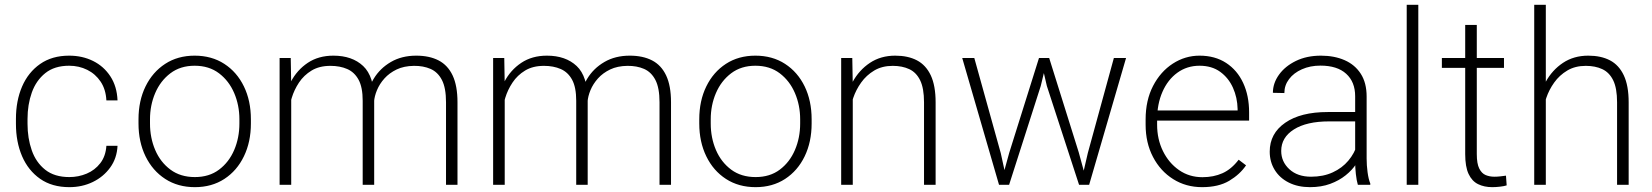

<svg xmlns="http://www.w3.org/2000/svg" viewBox="-20 -770 6882 800"><path d="M269 9.8Q196.8 9.8 147.2 -24.9Q97.7 -59.6 72 -119.1Q46.4 -178.7 46.4 -253.9V-274.4Q46.4 -350.1 72 -409.4Q97.7 -468.8 147.2 -503.4Q196.8 -538.1 268.1 -538.1Q323.2 -538.1 367.9 -515.9Q412.6 -493.7 439.9 -451.9Q467.3 -410.2 469.7 -351.6H423.3Q420.9 -397.5 399.4 -429.7Q377.9 -461.9 343.5 -479Q309.1 -496.1 268.1 -496.1Q207 -496.1 168.7 -465.3Q130.4 -434.6 112.5 -384.3Q94.7 -334 94.7 -274.4V-253.9Q94.7 -194.3 112.3 -143.8Q129.9 -93.3 168.5 -62.7Q207 -32.2 269 -32.2Q307.1 -32.2 341.3 -46.6Q375.5 -61 397.9 -90.1Q420.4 -119.1 423.3 -162.6H469.7Q467.3 -110.8 439.2 -72Q411.1 -33.2 366.7 -11.7Q322.3 9.8 269 9.8Z M557.1 -272.9Q557.1 -350.1 586.4 -409.9Q615.7 -469.7 668.2 -503.9Q720.7 -538.1 791 -538.1Q861.8 -538.1 914.6 -503.9Q967.3 -469.7 996.3 -409.9Q1025.4 -350.1 1025.4 -272.9V-255.4Q1025.4 -178.7 996.3 -118.7Q967.3 -58.6 914.8 -24.4Q862.3 9.8 792 9.8Q721.2 9.8 668.5 -24.4Q615.7 -58.6 586.4 -118.7Q557.1 -178.7 557.1 -255.4ZM605 -255.4Q605 -195.8 626.7 -145Q648.4 -94.2 690.2 -63.2Q731.9 -32.2 792 -32.2Q851.6 -32.2 892.8 -63.2Q934.1 -94.2 955.8 -145Q977.5 -195.8 977.5 -255.4V-272.9Q977.5 -331.5 955.8 -382.3Q934.1 -433.1 892.6 -464.6Q851.1 -496.1 791 -496.1Q731.4 -496.1 689.9 -464.6Q648.4 -433.1 626.7 -382.3Q605 -331.5 605 -272.9Z M1193.4 0H1145V-528.3H1191.4L1193.4 -418ZM1161.1 -320.3Q1166 -379.4 1191.7 -428.7Q1217.3 -478 1262.2 -508.1Q1307.1 -538.1 1369.1 -538.1Q1447.3 -538.1 1493.2 -494.9Q1539.1 -451.7 1539.1 -351.6V0H1491.2V-350.1Q1491.2 -406.2 1474.1 -437.7Q1457 -469.2 1426.8 -482.4Q1396.5 -495.6 1356.9 -495.6Q1310.5 -495.6 1278.3 -476.1Q1246.1 -456.5 1225.8 -426Q1205.6 -395.5 1195.6 -362.1Q1185.5 -328.6 1184.6 -301.3ZM1506.3 -350.6Q1511.2 -399.4 1537.4 -442.4Q1563.5 -485.4 1608.6 -511.7Q1653.8 -538.1 1714.4 -538.1Q1769 -538.1 1807.4 -518.3Q1845.7 -498.5 1866 -455.6Q1886.2 -412.6 1886.2 -343.8V0H1838.4V-343.8Q1838.4 -403.8 1821.3 -436.8Q1804.2 -469.7 1773.9 -482.9Q1743.7 -496.1 1704.6 -495.6Q1663.1 -495.1 1632.6 -480.5Q1602.1 -465.8 1581.8 -443.1Q1561.5 -420.4 1550.8 -394.5Q1540 -368.7 1538.6 -345.7Z M2083 0H2034.7V-528.3H2081.1L2083 -418ZM2050.8 -320.3Q2055.7 -379.4 2081.3 -428.7Q2106.9 -478 2151.9 -508.1Q2196.8 -538.1 2258.8 -538.1Q2336.9 -538.1 2382.8 -494.9Q2428.7 -451.7 2428.7 -351.6V0H2380.9V-350.1Q2380.9 -406.2 2363.8 -437.7Q2346.7 -469.2 2316.4 -482.4Q2286.1 -495.6 2246.6 -495.6Q2200.2 -495.6 2168 -476.1Q2135.7 -456.5 2115.5 -426Q2095.2 -395.5 2085.2 -362.1Q2075.2 -328.6 2074.2 -301.3ZM2396 -350.6Q2400.9 -399.4 2427 -442.4Q2453.1 -485.4 2498.3 -511.7Q2543.5 -538.1 2604 -538.1Q2658.7 -538.1 2697 -518.3Q2735.4 -498.5 2755.6 -455.6Q2775.9 -412.6 2775.9 -343.8V0H2728V-343.8Q2728 -403.8 2710.9 -436.8Q2693.8 -469.7 2663.6 -482.9Q2633.3 -496.1 2594.2 -495.6Q2552.7 -495.1 2522.2 -480.5Q2491.7 -465.8 2471.4 -443.1Q2451.2 -420.4 2440.4 -394.5Q2429.7 -368.7 2428.2 -345.7Z M2893.6 -272.9Q2893.6 -350.1 2922.9 -409.9Q2952.1 -469.7 3004.6 -503.9Q3057.1 -538.1 3127.4 -538.1Q3198.2 -538.1 3251 -503.9Q3303.7 -469.7 3332.8 -409.9Q3361.8 -350.1 3361.8 -272.9V-255.4Q3361.8 -178.7 3332.8 -118.7Q3303.7 -58.6 3251.2 -24.4Q3198.7 9.8 3128.4 9.8Q3057.6 9.8 3004.9 -24.4Q2952.1 -58.6 2922.9 -118.7Q2893.6 -178.7 2893.6 -255.4ZM2941.4 -255.4Q2941.4 -195.8 2963.1 -145Q2984.9 -94.2 3026.6 -63.2Q3068.4 -32.2 3128.4 -32.2Q3188 -32.2 3229.2 -63.2Q3270.5 -94.2 3292.2 -145Q3314 -195.8 3314 -255.4V-272.9Q3314 -331.5 3292.2 -382.3Q3270.5 -433.1 3229 -464.6Q3187.5 -496.1 3127.4 -496.1Q3067.9 -496.1 3026.4 -464.6Q2984.9 -433.1 2963.1 -382.3Q2941.4 -331.5 2941.4 -272.9Z M3533.2 0H3484.9V-528.3H3531.2L3533.2 -415.5ZM3501 -320.3Q3505.9 -379.4 3532.7 -428.7Q3559.6 -478 3604.7 -508.1Q3649.9 -538.1 3710 -538.1Q3763.2 -538.1 3800.5 -518.6Q3837.9 -499 3858.2 -456.1Q3878.4 -413.1 3878.4 -343.3V0H3830.1V-343.8Q3830.1 -402.3 3814 -435.3Q3797.9 -468.3 3768.6 -481.9Q3739.3 -495.6 3699.7 -495.6Q3655.3 -495.6 3622.6 -476.1Q3589.8 -456.5 3568.1 -426Q3546.4 -395.5 3535.2 -362.1Q3523.9 -328.6 3522.9 -301.3Z M4309.1 -528.3H4344.7L4316.4 -411.6L4184.6 0H4148.4L4185.1 -133.3ZM4149.9 -131.8 4178.7 0H4142.6L3989.3 -528.3H4039.6ZM4621.1 -528.3H4671.9L4518.1 0H4481.9L4512.7 -132.8ZM4474.6 -135.7 4511.7 0H4476.1L4341.8 -412.1L4314.9 -528.3H4351.6Z M4988.8 9.8Q4921.4 9.8 4868.2 -23.7Q4814.9 -57.1 4784.2 -116Q4753.4 -174.8 4753.4 -250.5V-272Q4753.4 -352.1 4784.4 -411.9Q4815.4 -471.7 4866.7 -504.9Q4918 -538.1 4978 -538.1Q5042.5 -538.1 5088.9 -507.8Q5135.3 -477.5 5159.9 -424.3Q5184.6 -371.1 5184.6 -301.8V-267.6H4782.7V-309.6H5136.7V-315.9Q5135.7 -363.3 5117.4 -404.3Q5099.1 -445.3 5064.2 -470.7Q5029.3 -496.1 4978 -496.1Q4925.8 -496.1 4885.7 -467Q4845.7 -438 4823.5 -387.2Q4801.3 -336.4 4801.3 -272V-250.5Q4801.3 -189.9 4825.7 -140.4Q4850.1 -90.8 4892.6 -61.3Q4935.1 -31.7 4990.2 -31.7Q5036.6 -31.7 5073.7 -48.3Q5110.8 -64.9 5141.1 -104.5L5171.9 -81.1Q5146 -43 5101.6 -16.6Q5057.1 9.8 4988.8 9.8Z M5626.5 -368.7Q5626.5 -428.7 5589.1 -462.6Q5551.8 -496.6 5481.9 -496.6Q5439 -496.6 5404.8 -481.4Q5370.6 -466.3 5351.1 -440.4Q5331.5 -414.6 5331.5 -382.3L5283.7 -383.3Q5283.7 -423.3 5309.1 -458.7Q5334.5 -494.1 5379.6 -516.1Q5424.8 -538.1 5483.9 -538.1Q5539.6 -538.1 5582.5 -519.3Q5625.5 -500.5 5649.9 -462.6Q5674.3 -424.8 5674.3 -367.7V-109.4Q5674.3 -81.5 5678.2 -52.5Q5682.1 -23.4 5689.5 -5.4V0H5637.7Q5632.3 -18.1 5629.4 -44.7Q5626.5 -71.3 5626.5 -96.2ZM5639.2 -264.2H5518.1Q5424.3 -264.2 5371.3 -230.7Q5318.4 -197.3 5318.4 -141.1Q5318.4 -96.2 5352.3 -64.9Q5386.2 -33.7 5442.9 -33.7Q5493.7 -33.7 5533 -51.8Q5572.3 -69.8 5598.1 -100.6Q5624 -131.3 5635.3 -169.4L5655.8 -138.7Q5648.4 -113.8 5631.3 -87.6Q5614.3 -61.5 5586.9 -39.6Q5559.6 -17.6 5522.5 -3.9Q5485.4 9.8 5438.5 9.8Q5387.7 9.8 5349.9 -9.3Q5312 -28.3 5291.3 -62Q5270.5 -95.7 5270.5 -138.2Q5270.5 -213.9 5335 -258.5Q5399.4 -303.2 5512.2 -303.2H5639.2Z M5889.6 0H5841.3V-750H5889.6Z M6246.6 -487.3H5987.8V-528.3H6246.6ZM6133.3 -666V-127.9Q6133.3 -87.9 6143.6 -67.6Q6153.8 -47.4 6170.4 -40.5Q6187 -33.7 6206.1 -33.7Q6219.7 -33.7 6231.7 -35.2Q6243.7 -36.6 6254.9 -38.1L6257.8 2.4Q6247.1 5.9 6230 7.8Q6212.9 9.8 6197.8 9.8Q6164.1 9.8 6138.7 -2.7Q6113.3 -15.1 6099.1 -45.2Q6085 -75.2 6085 -127.9V-666Z M6420.9 0H6372.6V-750H6420.9ZM6388.7 -320.3Q6393.6 -379.4 6420.4 -428.7Q6447.3 -478 6492.4 -508.1Q6537.6 -538.1 6597.7 -538.1Q6650.9 -538.1 6688.2 -518.6Q6725.6 -499 6745.8 -456.1Q6766.1 -413.1 6766.1 -343.3V0H6717.8V-343.8Q6717.8 -402.3 6701.7 -435.3Q6685.5 -468.3 6656.2 -481.9Q6627 -495.6 6587.4 -495.6Q6543 -495.6 6510.3 -476.1Q6477.5 -456.5 6455.8 -426Q6434.1 -395.5 6422.9 -362.1Q6411.6 -328.6 6410.6 -301.3Z"/></svg>

Font: Heebo ExtraLight
Style: Regular
Weight: 250
Designer: Oded Ezer
Foundry: Ezer Type House
Version: Version 3.100